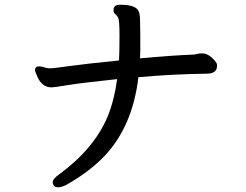

<svg xmlns="http://www.w3.org/2000/svg" viewBox="-20 -745 1040 813"><path d="M461 -699V-708Q465 -725 488 -725Q547 -725 563 -704Q572 -693 573 -664.5Q574 -636 574 -596V-532Q574 -515 573 -498Q702 -510 801 -514Q809 -515 817 -517Q825 -519 834 -519H837Q858 -519 878.5 -499.5Q899 -480 899 -470V-466Q899 -433 855 -433Q707 -431 566 -418Q542 -213 425 -87Q362 -20 264 36Q242 48 226.5 48Q211 48 207 39.5Q203 31 203 28Q203 12 231 -7Q379 -116 436 -252Q464 -321 476 -410Q324 -394 266.5 -384.5Q209 -375 198 -375Q155 -375 135 -428Q128 -444 128 -447Q128 -464 146 -464Q157 -464 167 -460Q177 -456 187 -456H200Q206 -456 275.5 -465.5Q345 -475 484 -489Q486 -527 486 -592.5Q486 -658 481 -668.5Q476 -679 468.5 -685Q461 -691 461 -699Z"/></svg>

Font: LXGW ZhenKai
Style: Regular
Weight: 400
Designer: LXGW / Fontworks Inc.
Foundry: LXGW / Fontworks Inc.
Version: Version 0.800;June 8, 2025